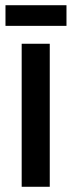

<svg xmlns="http://www.w3.org/2000/svg" viewBox="-20 -715 274 735"><path d="M63 0V-547.5H170.5V0ZM1 -695H234.5V-616H1Z"/></svg>

Font: Mohave SemiBold
Style: Regular
Weight: 600
Designer: Gumpita Rahayu
Foundry: Tokotype
Version: Version 2.003